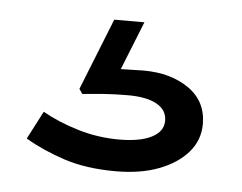

<svg xmlns="http://www.w3.org/2000/svg" viewBox="-33 -66 448 355"><g transform="rotate(5 191.0 111.5)"><path d="M193 251Q138 251 97 237.5Q56 224 24 205L51 153Q81 170 118 181Q155 192 194 192Q233 192 254.5 181Q276 170 276 150Q276 130 257 119.5Q238 109 204 109Q179 109 159 110.5Q139 112 119 114L113 105L166 -28H222L186 62Q196 62 207 61.5Q218 61 228 61Q279 61 312.5 84.5Q346 108 346 150Q346 180 326.5 202.5Q307 225 273 238Q239 251 193 251Z"/></g></svg>

Font: BioRhyme SemiExpanded
Style: Regular
Weight: 400
Width: 6
Designer: Aoife Mooney
Foundry: Aoife Mooney Type
Version: Version 1.600;gftools[0.9.33]